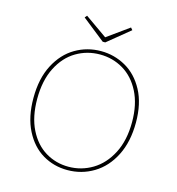

<svg xmlns="http://www.w3.org/2000/svg" viewBox="-125 -979 1007 1093"><g transform="rotate(15 378.5 -433.0)"><path d="M79 -341Q79 -456 121 -536.5Q163 -617 232 -657.5Q301 -698 383 -698Q461 -698 528.5 -660Q596 -622 637.5 -545Q679 -468 679 -356Q679 -243 637.5 -161Q596 -79 525.5 -36.5Q455 6 371 6Q291 6 225 -33Q159 -72 119 -150.5Q79 -229 79 -341ZM657 -353Q657 -457 619.5 -530.5Q582 -604 519.5 -641Q457 -678 382 -678Q306 -678 242 -640Q178 -602 139.5 -526Q101 -450 101 -342Q101 -236 138 -162Q175 -88 236.5 -51Q298 -14 372 -14Q448 -14 513 -53Q578 -92 617.5 -168.5Q657 -245 657 -353ZM384 -780 512 -872 523 -859 392 -752H377L242 -859L253 -872Z"/></g></svg>

Font: Bitter Pro Thin
Style: Regular
Weight: 250
Designer: Sol Matas, and Bitter project Authors
Foundry: Sol Matas
Version: Version 1.010